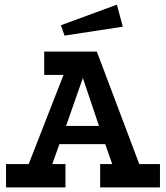

<svg xmlns="http://www.w3.org/2000/svg" viewBox="-20 -813 720 833"><path d="M6.2 0V-101.2H104.5L255.5 -487.8H171.8V-589H400.2L584.2 -101.2H674V0H414.5V-101.2H467L436.5 -187.8H237.8L206.8 -101.2H264V0ZM266.5 -266.5H409.5L339.5 -474.5ZM487.2 -792.8 512.8 -697.2 260 -658.5 244.2 -703.5Z"/></svg>

Font: Podkova VF Beta
Style: Regular
Weight: 400
Designer: Ilya Yudin
Foundry: Cyreal (www.cyreal.org)
Version: Version 2.100